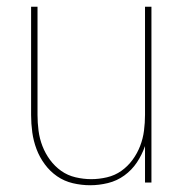

<svg xmlns="http://www.w3.org/2000/svg" viewBox="-20 -540 540 568"><path d="M247 8Q221 8 195.5 2Q170 -4 149 -18.5Q128 -33 112.5 -54Q97 -75 88 -99Q79 -123 75.5 -148.5Q72 -174 72 -200V-520H91V-200Q91 -177 94 -153.5Q97 -130 105.5 -108Q114 -86 128 -67Q142 -48 161 -34.5Q180 -21 203.5 -15.5Q227 -10 250 -10Q273 -10 296.5 -15.5Q320 -21 339 -34.5Q358 -48 372 -67Q386 -86 394.5 -108Q403 -130 406 -153.5Q409 -177 409 -200V-520H428V0H409V-108Q400 -82 385 -59.5Q370 -37 348 -21Q326 -5 299.5 1.5Q273 8 247 8Z"/></svg>

Font: Iosevka SS04 Thin
Style: Regular
Weight: 100
Monospace: yes
Designer: Belleve Invis
Foundry: Belleve Invis
Version: Version 19.0.0; ttfautohint (v1.8.4)